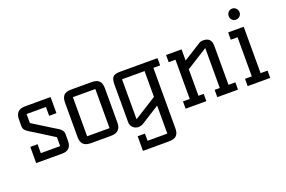

<svg xmlns="http://www.w3.org/2000/svg" viewBox="-111 -1072 2503 1680"><g transform="rotate(-20 1140.0 -232.5)"><path d="M49.8 -354V-411.1Q49.8 -452.6 70.6 -476.3Q91.3 -500 144 -500H377V-350.1H309.1V-432.1H128.9V-348.1L298.8 -242.2Q306.2 -237.8 320.8 -229Q335.4 -220.2 341.3 -216.6Q347.2 -212.9 357.2 -205.8Q367.2 -198.7 371.3 -193.8Q375.5 -189 380.6 -181.6Q385.7 -174.3 387.5 -166.7Q389.2 -159.2 389.2 -149.9V-87.9Q389.2 0 303.2 0H61V-150.9H128.9V-67.9H309.1V-150.9L145 -253.9Q131.8 -262.2 110.4 -275.1Q88.9 -288.1 81.8 -293Q74.7 -297.9 64.9 -307.6Q55.2 -317.4 52.5 -327.9Q49.8 -338.4 49.8 -354Z M479 -88.9V-411.1Q479 -455.1 499 -477.5Q519 -500 571.8 -500H756.8Q808.6 -500 829.3 -477.3Q850.1 -454.6 850.1 -411.1V-88.9Q850.1 0 756.8 0H571.8Q522.9 0 501 -22.7Q479 -45.4 479 -88.9ZM560.1 -67.9H769V-432.1H560.1Z M939.5 -61V-412.1Q939.5 -460.9 956.8 -480.5Q974.1 -500 1024.4 -500H1372.6V-432.1H1309.6V132.8Q1309.6 176.3 1288.1 197.8Q1266.6 219.2 1217.8 219.2H975.6V83H1043.5V149.9H1227.5V-110.8L1056.6 -2.9Q1034.7 9.8 1011.7 9.8Q981.4 9.8 960.4 -10.7Q939.5 -31.2 939.5 -61ZM1017.6 -60.1 1227.5 -191.9V-432.1H1017.6Z M1452.6 0V-67.9H1515.6V-433.1H1452.6V-500H1596.7V-396L1762.7 -500Q1778.8 -509.8 1798.8 -509.8Q1876.5 -509.8 1876.5 -433.1V-67.9H1940.4V0H1747.6V-67.9H1795.4V-439.9L1596.7 -314.9V-67.9H1645.5V0Z M2030.3 0V-67.9H2093.3V-432.1H2030.3V-500H2175.3V-67.9H2240.2V0ZM2083.5 -632.8Q2083.5 -653.3 2098.4 -668.7Q2113.3 -684.1 2133.3 -684.1Q2154.8 -684.1 2169.7 -668.7Q2184.6 -653.3 2184.6 -632.8Q2184.6 -610.4 2169.7 -595.7Q2154.8 -581.1 2132.3 -581.1Q2112.3 -581.1 2097.9 -595.9Q2083.5 -610.8 2083.5 -632.8Z"/></g></svg>

Font: Kelly Slab
Style: Regular
Weight: 400
Designer: Denis Masharov
Foundry: Denis Masharov
Version: Version 1.001